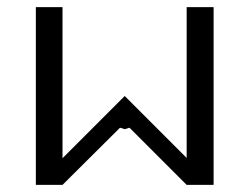

<svg xmlns="http://www.w3.org/2000/svg" viewBox="-20 -520 706 540"><path d="M505 -75.8V-500H580.8V0H505L344.2 -160.8L330.8 -156.7L317.5 -160.8Q256.7 -100 155.8 0H80.8V-500H155.8V-75L330.8 -250Z"/></svg>

Font: 0xA000-Squarish
Style: Squareish
Weight: 400
Version: Version 0.1